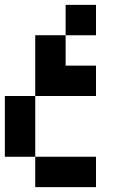

<svg xmlns="http://www.w3.org/2000/svg" viewBox="-20 -645 540 790"><path d="M375 -625V-500H250V-625ZM250 -500V-375H375V-250H125V-500ZM125 -250V0H0V-250ZM375 0V125H125V0Z"/></svg>

Font: Bytesized
Style: Regular
Weight: 400
Monospace: yes
Designer: baltdev
Version: Version 1.000